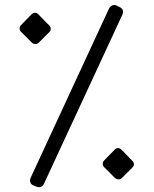

<svg xmlns="http://www.w3.org/2000/svg" viewBox="-20 -759 626 783"><path d="M128 2 116 -3Q106 -7 103.5 -16.5Q101 -26 105 -34L425 -725Q429 -733 438.5 -737Q448 -741 456 -736L468 -730Q479 -725 481 -716Q483 -707 479 -699L159 -9Q155 0 146.5 3Q138 6 128 2ZM477 -33Q471 -27 462.5 -27.5Q454 -28 448 -34L405 -77Q399 -83 399 -91Q399 -99 405 -105L448 -149Q454 -155 461.5 -155Q469 -155 475 -149L518 -105Q526 -98 526 -90Q526 -82 520 -76ZM138 -585Q132 -579 123.5 -579.5Q115 -580 109 -586L66 -629Q60 -635 60 -643Q60 -651 66 -657L109 -701Q115 -707 122.5 -707Q130 -707 136 -701L179 -657Q187 -650 187 -642Q187 -634 181 -628Z"/></svg>

Font: Rubik Light
Style: Italic
Weight: 300
Italic angle: -12°
Designer: Hubert and Fischer
Foundry: Hubert and Fischer
Version: Version 2.300;gftools[0.9.30]